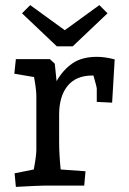

<svg xmlns="http://www.w3.org/2000/svg" viewBox="-20 -725 503 750"><path d="M37 -48 112 -63Q122 -117 122 -140V-350Q122 -375 113 -424L36 -437L42 -494H175L194 -476L201 -408Q226 -452 263 -477.5Q300 -503 359 -503Q390 -503 428 -493L418 -324L358 -327V-379Q358 -385 345 -430H341Q277 -430 244 -389.5Q211 -349 211 -277V-170Q211 -123 217 -63L314 -56L309 0H154Q135 0 42 5ZM233 -607 368 -705 400 -673 264 -544H202L66 -673L98 -705Z"/></svg>

Font: Andada Pro Medium
Style: Regular
Weight: 500
Designer: Carolina Giovagnoli
Foundry: Huerta Tipografica
Version: Version 3.005; ttfautohint (v1.8.4)